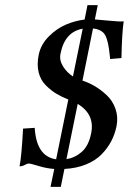

<svg xmlns="http://www.w3.org/2000/svg" viewBox="-20 -647 502 748"><path d="M56.2 1Q64 -37.1 69.8 -146L115.2 -148.9Q122.1 -37.1 198.7 -26.4L246.1 -259.3Q219.2 -270 199.5 -282Q179.7 -293.9 158.9 -314.2Q138.2 -334.5 130.6 -365Q123 -395.5 130.9 -434.1Q139.2 -474.1 170.2 -505.1Q201.2 -536.1 237.1 -551.3Q272.9 -566.4 309.6 -570.8L320.8 -627H360.8L349.6 -571.3Q366.7 -570.3 407.2 -566.2Q447.8 -562 461.9 -564Q455.1 -519 453.1 -420.9L409.2 -417L407.2 -435.1Q401.9 -488.3 389.6 -510.3Q377.4 -532.2 342.3 -536.1L301.3 -333Q325.7 -325.2 349.4 -311.3Q373 -297.4 396 -275.9Q418.9 -254.4 429.9 -222.9Q440.9 -191.4 434.1 -155.8Q427.7 -124.5 413.8 -97.7Q399.9 -70.8 376.5 -46.4Q353 -22 315.7 -6.6Q278.3 8.8 231 11.2L216.8 81.1H176.8L191.4 11.2Q162.1 9.3 130.9 -0.2Q99.6 -9.8 92.8 -9.8Q85.9 -9.8 76.4 -4.4Q66.9 1 56.2 1ZM238.8 -26.9Q272 -32.2 298.6 -55.4Q325.2 -78.6 335 -127Q350.6 -201.2 282.7 -242.2ZM302.2 -535.2Q232.4 -522.9 215.8 -438Q210.4 -413.1 225.3 -388.9Q240.2 -364.7 264.2 -349.1Z"/></svg>

Font: Linux Libertine O
Style: Semibold Italic
Weight: 600
Italic angle: -11.5°
Designer: Philipp H. Poll
Foundry: Philipp H. Poll
Version: Version 5.1.2